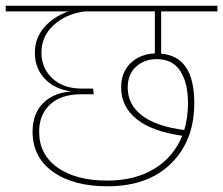

<svg xmlns="http://www.w3.org/2000/svg" viewBox="-32 -701 781 672"><path d="M729 -661H532V-513Q648 -504 648 -340Q648 -209 567 -129Q486 -49 344 -49Q224 -49 153 -100Q82 -151 82 -240Q82 -303 119 -340Q156 -377 219 -381Q160 -388 125 -425Q90 -462 90 -516Q90 -567 122 -604.5Q154 -642 207 -661H-12V-681H729ZM510 -514V-661H263Q196 -651 154.5 -612Q113 -573 113 -517Q113 -463 151 -427Q189 -391 254 -391H294L296 -371H251Q182 -371 143.5 -335.5Q105 -300 105 -240Q105 -160 169.5 -114.5Q234 -69 343 -69Q441 -69 508.5 -110.5Q576 -152 606 -226Q502 -240 447 -283.5Q392 -327 392 -395Q392 -448 425 -480Q458 -512 510 -514ZM626 -339Q626 -411 599 -452.5Q572 -494 517 -494Q473 -494 444 -467.5Q415 -441 415 -395Q415 -334 466 -296Q517 -258 613 -246Q626 -291 626 -339Z"/></svg>

Font: FiraGO Thin
Style: Regular
Weight: 100
Designer: bBox Type
Foundry: bBox Type GmbH
Version: Version 1.001;PS 001.001;hotconv 1.0.88;makeotf.lib2.5.64775